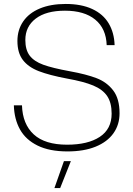

<svg xmlns="http://www.w3.org/2000/svg" viewBox="-20 -757 674 970"><path d="M50 -225H91Q94 -130 150.5 -78Q207 -26 319 -26Q424 -26 484 -65.5Q544 -105 544 -183Q544 -238 521.5 -271.5Q499 -305 451 -325Q403 -345 319 -360Q229 -377 176 -397.5Q123 -418 95.5 -454Q68 -490 68 -550Q68 -606 97 -648.5Q126 -691 181 -714Q236 -737 312 -737Q391 -737 446 -711.5Q501 -686 529 -639Q557 -592 559 -529H519Q516 -613 461 -658Q406 -703 308 -703Q213 -703 160.5 -663Q108 -623 108 -555Q108 -505 130 -476Q152 -447 198.5 -430Q245 -413 333 -397Q416 -382 468 -362Q520 -342 552 -300Q584 -258 584 -185Q584 -127 553 -83.5Q522 -40 463 -16Q404 8 321 8Q230 8 170 -21.5Q110 -51 81 -103Q52 -155 50 -225ZM303 57H338L284 193H255Z"/></svg>

Font: Mona Sans VF XLt
Style: Regular
Weight: 200
Designer: Deni Anggara
Foundry: GitHub
Version: Version 2.000;Glyphs 3.2.3 (3260)